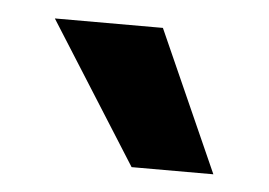

<svg xmlns="http://www.w3.org/2000/svg" viewBox="-29 -744 367 262"><g transform="rotate(5 154.0 -612.5)"><path d="M37 -709H185L271 -516H159Z"/></g></svg>

Font: Pridi Medium
Style: Regular
Weight: 500
Designer: Katatrad Team
Foundry: CadsonDemak
Version: Version 1.001